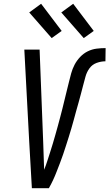

<svg xmlns="http://www.w3.org/2000/svg" viewBox="-20 -998 580 1018"><path d="M239 0H149L135 -245L109 -735H190L209 -245Q210 -208 211.5 -171Q213 -134 214 -98Q223 -120 230.5 -143.5Q238 -167 245.5 -190Q253 -213 260 -236.5Q267 -260 273.5 -283Q280 -306 286.5 -329.5Q293 -353 299 -376Q305 -399 311 -422.5Q317 -446 322.5 -469.5Q328 -493 334 -516.5Q340 -540 345.5 -563Q351 -586 357.5 -609.5Q364 -633 375.5 -655Q387 -677 405 -696Q423 -715 445.5 -726Q468 -737 492 -740Q516 -743 540 -743L539 -673Q516 -673 492.5 -664.5Q469 -656 454.5 -636Q440 -616 433.5 -592.5Q427 -569 421 -546Q415 -523 409 -500Q403 -477 396.5 -454Q390 -431 383.5 -408Q377 -385 371 -362Q365 -339 358 -316Q351 -293 344 -270Q337 -247 329.5 -224.5Q322 -202 314.5 -179Q307 -156 298 -133.5Q289 -111 280.5 -88.5Q272 -66 261.5 -43.5Q251 -21 239 0ZM424 -796 305 -932 368 -978 477 -834ZM254 -796 135 -932 198 -978 307 -834Z"/></svg>

Font: Iosevka Term Oblique
Style: Regular
Weight: 400
Italic angle: -9°
Monospace: yes
Designer: Belleve Invis
Foundry: Belleve Invis
Version: Version 31.4.0